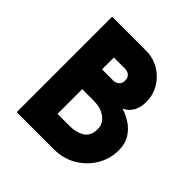

<svg xmlns="http://www.w3.org/2000/svg" viewBox="-176 -800 939 939"><g transform="rotate(45 294.0 -330.0)"><path d="M560 -221Q560 -161 530 -111Q500 -61 448.5 -30.5Q397 0 332 0H75V-660H309Q359 -660 399.5 -636Q440 -612 464 -572Q488 -532 488 -484Q488 -407 429 -378Q459 -369 489.5 -349.5Q520 -330 540 -298.5Q560 -267 560 -221ZM222 -443H299Q317 -443 329 -454Q341 -465 341 -484Q341 -503 329.5 -514Q318 -525 298 -525H222ZM222 -135H304Q353 -135 383.5 -155Q414 -175 414 -221Q414 -259 382.5 -282.5Q351 -306 300 -306H222Z"/></g></svg>

Font: Lil Grotesk Black
Style: Regular
Weight: 900
Designer: Bastien Sozeau
Foundry: NBR — Bastien Sozeau
Version: Version 3.003; ttfautohint (v1.8.4.7-5d5b);gftools[0.9.33]